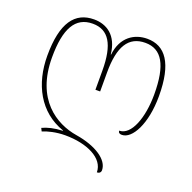

<svg xmlns="http://www.w3.org/2000/svg" viewBox="-138 -683 1068 1070"><g transform="rotate(20 396.0 -148.0)"><path d="M547 250C561 250 570 242 570 229C570 167 488 113 369 94C245 74 93 -17 93 -267C93 -438 140 -521 243 -521C337 -521 382 -449 382 -293V-180H410V-293C410 -446 455 -521 555 -521C652 -521 699 -442 699 -267C699 -130 656 -11 584 -11C585 1 592 6 606 6C667 6 727 -102 727 -267C727 -463 664 -546 557 -546C482 -546 409 -502 397 -394H395C384 -504 316 -546 242 -546C129 -546 65 -463 65 -267C65 -100 138 43 290 95V97C239 99 200 109 171 123L180 141C207 129 257 116 311 116C441 116 547 166 547 250Z"/></g></svg>

Font: Noto Serif Georgian Thin
Style: Regular
Weight: 100
Designer: Monotype Design Team, Akaki Razmadze
Foundry: Google LLC
Version: Version 2.003